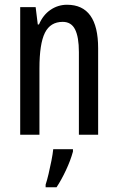

<svg xmlns="http://www.w3.org/2000/svg" viewBox="-20 -567 496 808"><path d="M262 -547Q393 -547 393 -364V0H312V-348Q312 -411 296 -443Q280 -475 244 -475Q192 -475 169 -429Q146 -383 146 -279V0H65V-537H130L139 -464H144Q161 -504 192.5 -525.5Q224 -547 262 -547ZM287 71Q277 108 257.5 149.5Q238 191 218 221H172V210Q178 192 184.5 164.5Q191 137 196.5 109Q202 81 204 61H287Z"/></svg>

Font: Noto Sans Hebrew ExtraCondensed
Style: Regular
Weight: 400
Width: 2
Designer: Monotype Design Team
Foundry: Monotype Imaging Inc.
Version: Version 2.004; ttfautohint (v1.8.4.7-5d5b)